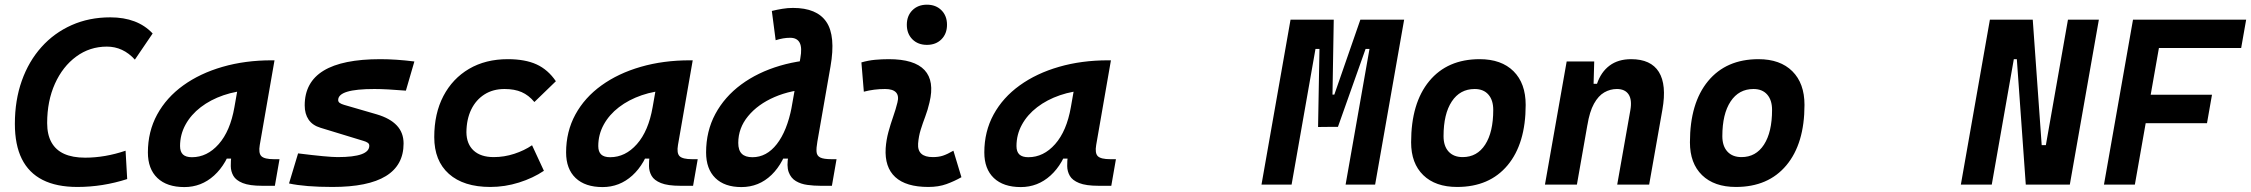

<svg xmlns="http://www.w3.org/2000/svg" viewBox="-20 -776 9461 807"><path d="M305.2 9.8Q217.6 9.8 159.3 -19.8Q101 -49.3 71.7 -108.2Q42.5 -167 42.5 -255.4Q42.5 -354.5 71.6 -436.5Q100.8 -518.6 154.2 -578.1Q207.5 -637.7 281.1 -670.4Q354.6 -703.1 443.4 -703.1Q558.1 -703.1 621.6 -635.3L546.9 -525.4Q497.2 -580.1 429.2 -580.1Q357.2 -580.1 300.4 -538.3Q243.5 -496.5 210.9 -424.1Q178.2 -351.6 178.2 -258.8Q178.2 -210.3 196.2 -177.9Q214.1 -145.5 249.5 -129.4Q285 -113.3 337.9 -113.3Q421.4 -113.3 507.8 -142.6L514.6 -23.4Q411.6 9.8 305.2 9.8Z M754.9 10.3Q681.6 10.3 641.6 -27.8Q601.6 -65.9 601.6 -135.3Q601.6 -223.1 640.6 -294.7Q679.7 -366.2 750.2 -417Q820.8 -467.8 915.5 -495.1Q1010.3 -522.5 1121.6 -522.5H1133.8L1071.8 -166.5Q1065.9 -132.3 1078.6 -119.6Q1091.3 -106.9 1131.3 -106.9H1154.8L1135.3 4.9H1082Q1028.8 4.9 1000.2 -6.6Q971.7 -18.1 960.9 -36.9Q950.2 -55.7 950 -77.9Q949.7 -100.1 952.6 -122.1L984.9 -109.4H928.2L959 -175.3Q933.6 -86.9 879.9 -38.3Q826.2 10.3 754.9 10.3ZM786.6 -115.2Q850.6 -115.2 899.2 -170.2Q947.8 -225.1 965.3 -325.7L990.2 -467.3L1037.1 -397Q974.1 -394.5 919.4 -375.7Q864.7 -356.9 823.7 -325.4Q782.7 -293.9 759.8 -252.2Q736.8 -210.4 736.8 -162.1Q736.8 -138.2 749 -126.7Q761.2 -115.2 786.6 -115.2Z M1377.4 9.8Q1319.8 9.8 1274.2 6.1Q1228.5 2.4 1194.8 -4.9L1232.9 -131.3Q1295.4 -123.5 1336.9 -119.6Q1378.4 -115.7 1399.4 -115.7Q1466.3 -115.7 1499.3 -127.7Q1532.2 -139.6 1532.2 -163.6Q1532.2 -171.4 1525.6 -176Q1519 -180.7 1506.8 -184.1L1327.6 -238.8Q1293.5 -249 1277.1 -273.2Q1260.7 -297.4 1260.7 -333Q1260.7 -430.7 1340.1 -479Q1419.4 -527.3 1578.6 -527.3Q1611.3 -527.3 1647 -524.9Q1682.6 -522.5 1721.7 -517.6L1686 -395Q1645.5 -398.4 1612.5 -400.1Q1579.6 -401.9 1553.7 -401.9Q1477.1 -401.9 1439.2 -390.4Q1401.4 -378.9 1401.4 -355.5Q1401.4 -348.1 1407.7 -343.5Q1414.1 -338.9 1425.8 -335.4L1563.5 -295.4Q1619.6 -278.8 1647.9 -248.5Q1676.3 -218.3 1676.3 -172.9Q1676.3 -81.5 1601.8 -35.9Q1527.3 9.8 1377.4 9.8Z M2055.2 -115.7Q2099.3 -115.7 2141.5 -129.5Q2183.7 -143.3 2216.3 -165.5L2266.1 -58.1Q2220.2 -27.3 2161.3 -8.8Q2102.3 9.8 2041 9.8Q1928.5 9.8 1866.8 -45.2Q1805.2 -100.1 1805.2 -199.7Q1805.2 -298.8 1843.6 -372.3Q1882.1 -445.8 1951.5 -486.6Q2021 -527.3 2114.3 -527.3Q2187 -527.3 2235.1 -505.4Q2283.2 -483.4 2316.4 -434.6L2226.1 -347.2Q2202.1 -376 2172.4 -388.9Q2142.7 -401.9 2100.6 -401.9Q2052.2 -401.9 2016.4 -379.2Q1980.5 -356.4 1960.7 -315.8Q1940.9 -275.1 1940.4 -220.2Q1940.9 -170.6 1970.9 -143.1Q2000.8 -115.7 2055.2 -115.7Z M2512.7 10.3Q2439.5 10.3 2399.4 -27.8Q2359.4 -65.9 2359.4 -135.3Q2359.4 -223.1 2398.4 -294.7Q2437.5 -366.2 2508.1 -417Q2578.6 -467.8 2673.3 -495.1Q2768.1 -522.5 2879.4 -522.5H2891.6L2829.6 -166.5Q2823.7 -132.3 2836.4 -119.6Q2849.1 -106.9 2889.2 -106.9H2912.6L2893.1 4.9H2839.8Q2786.6 4.9 2758.1 -6.6Q2729.5 -18.1 2718.8 -36.9Q2708 -55.7 2707.8 -77.9Q2707.5 -100.1 2710.4 -122.1L2742.7 -109.4H2686L2716.8 -175.3Q2691.4 -86.9 2637.7 -38.3Q2584 10.3 2512.7 10.3ZM2544.4 -115.2Q2608.4 -115.2 2657 -170.2Q2705.6 -225.1 2723.1 -325.7L2748 -467.3L2794.9 -397Q2731.9 -394.5 2677.2 -375.7Q2622.6 -356.9 2581.5 -325.4Q2540.5 -293.9 2517.6 -252.2Q2494.6 -210.4 2494.6 -162.1Q2494.6 -138.2 2506.8 -126.7Q2519 -115.2 2544.4 -115.2Z M3096.2 10.3Q3025.4 10.3 2986.6 -27.8Q2947.8 -65.9 2947.8 -135.3Q2947.8 -224.6 2986.6 -296.9Q3025.4 -369.1 3095.2 -420.7Q3165 -472.2 3258.5 -499.8Q3352.1 -527.3 3461.9 -527.3H3470.7L3392.1 -401.9Q3305.7 -398.4 3235.6 -368.2Q3165.5 -337.9 3124.3 -287.8Q3083 -237.8 3083 -175.3Q3083 -144.5 3097.7 -129.9Q3112.3 -115.2 3142.6 -115.2Q3202.1 -115.2 3245.1 -170.4Q3288.1 -225.6 3307.6 -325.7L3305.2 -109.4H3248.5L3299.3 -185.1Q3275.9 -92.3 3222.9 -41Q3169.9 10.3 3096.2 10.3ZM3428.7 4.9Q3400.9 4.9 3373.5 1.2Q3346.2 -2.4 3325.2 -14.9Q3304.2 -27.3 3294.9 -52.7Q3285.6 -78.1 3293.9 -122.1L3303.2 -302.2L3343.8 -530.8Q3352.1 -575.7 3341.1 -596.4Q3330.1 -617.2 3301.3 -617.2Q3286.1 -617.2 3271.7 -614.7Q3257.3 -612.3 3240.2 -606.9L3224.1 -730Q3246.1 -735.4 3268.3 -739Q3290.5 -742.7 3313 -742.7Q3413.6 -742.7 3453.4 -683.8Q3493.2 -625 3470.7 -496.6L3415.5 -180.7Q3410.6 -153.3 3412.1 -137.2Q3413.6 -121.1 3427.7 -114Q3441.9 -106.9 3475.6 -106.9H3496.1L3476.6 4.9Z M3876 -587.4Q3838.4 -587.4 3814.9 -610.8Q3791.5 -634.3 3791.5 -671.9Q3791.5 -709.5 3814.9 -732.9Q3838.4 -756.3 3876 -756.3Q3913.6 -756.3 3937 -732.9Q3960.4 -709.5 3960.4 -671.9Q3960.4 -634.3 3937 -610.8Q3913.6 -587.4 3876 -587.4ZM3987.3 -142.6 4021 -31.2Q3991.2 -14.2 3958 -2.2Q3924.8 9.8 3881.8 9.8Q3788.1 9.8 3742.9 -31.7Q3697.8 -73.2 3702.6 -153.3Q3705.1 -188 3714.1 -221.2Q3723.1 -254.4 3734.1 -285.6Q3745.1 -316.9 3752 -345.2Q3759.3 -373 3746.1 -387.5Q3732.9 -401.9 3700.2 -401.9Q3653.8 -401.9 3610.8 -390.6L3600.6 -513.7Q3629.4 -522 3658.2 -524.7Q3687 -527.3 3715.8 -527.3Q3823.2 -527.3 3866 -481.4Q3908.7 -435.5 3886.7 -345.2Q3879.4 -313.5 3868.9 -285.9Q3858.4 -258.3 3849.9 -231Q3841.3 -203.6 3838.9 -172.4Q3835 -115.7 3900.9 -115.7Q3925.3 -115.7 3943.6 -121.8Q3961.9 -127.9 3987.3 -142.6Z M4270.5 10.3Q4197.3 10.3 4157.2 -27.8Q4117.2 -65.9 4117.2 -135.3Q4117.2 -223.1 4156.2 -294.7Q4195.3 -366.2 4265.9 -417Q4336.4 -467.8 4431.2 -495.1Q4525.9 -522.5 4637.2 -522.5H4649.4L4587.4 -166.5Q4581.5 -132.3 4594.2 -119.6Q4606.9 -106.9 4647 -106.9H4670.4L4650.9 4.9H4597.7Q4544.4 4.9 4515.9 -6.6Q4487.3 -18.1 4476.6 -36.9Q4465.8 -55.7 4465.6 -77.9Q4465.3 -100.1 4468.3 -122.1L4500.5 -109.4H4443.8L4474.6 -175.3Q4449.2 -86.9 4395.5 -38.3Q4341.8 10.3 4270.5 10.3ZM4302.2 -115.2Q4366.2 -115.2 4414.8 -170.2Q4463.4 -225.1 4481 -325.7L4505.9 -467.3L4552.7 -397Q4489.7 -394.5 4435.1 -375.7Q4380.4 -356.9 4339.4 -325.4Q4298.3 -293.9 4275.4 -252.2Q4252.4 -210.4 4252.4 -162.1Q4252.4 -138.2 4264.6 -126.7Q4276.9 -115.2 4302.2 -115.2Z M5539.6 -242.7 5582.5 -378.4H5588.4L5697.8 -693.4H5774.4L5752.9 -570.3H5719.7L5603.5 -242.7ZM5282.2 0 5404.3 -693.4H5530.8L5408.7 0ZM5520 -242.2 5525.9 -570.3H5492.7L5514.2 -693.4H5585.9L5580.6 -378.4H5584.5L5565.9 -242.7ZM5635.7 0 5757.8 -693.4H5881.8L5759.8 0Z M6104.5 9.8Q6013.2 9.8 5962.2 -39.8Q5911.1 -89.4 5911.1 -177.7Q5911.1 -342.8 5987.3 -435.1Q6063.5 -527.3 6199.2 -527.3Q6290.5 -527.3 6341.6 -476.6Q6392.6 -425.8 6392.6 -335Q6392.6 -172.4 6316.5 -81.3Q6240.4 9.8 6104.5 9.8ZM6127.8 -115.7Q6188.5 -115.7 6222.4 -168.2Q6256.3 -220.7 6256.3 -314Q6256.3 -355.2 6235.9 -378.5Q6215.4 -401.9 6178.2 -401.9Q6116.6 -401.9 6082 -349.5Q6047.4 -297.1 6047.4 -203.6Q6047.4 -162.1 6068.6 -138.9Q6089.8 -115.7 6127.8 -115.7Z M6473.6 0 6564.9 -517.6H6680.7L6677.2 -394L6607.9 0ZM6777.3 0 6832.5 -312.5Q6840.3 -356.4 6825.2 -379.2Q6810.1 -401.9 6775.9 -401.9Q6748 -401.9 6723.1 -387.7Q6698.2 -373.5 6679.7 -340.1Q6661.1 -306.6 6651.9 -249.5L6675.3 -423.8H6692.4Q6709 -473.1 6745.1 -500.2Q6781.2 -527.3 6835.9 -527.3Q6918.9 -527.3 6952.4 -473.6Q6985.8 -419.9 6967.3 -315.4L6911.6 0Z M7276.4 9.8Q7185.1 9.8 7134 -39.8Q7083 -89.4 7083 -177.7Q7083 -342.8 7159.2 -435.1Q7235.4 -527.3 7371.1 -527.3Q7462.4 -527.3 7513.4 -476.6Q7564.5 -425.8 7564.5 -335Q7564.5 -172.4 7488.4 -81.3Q7412.3 9.8 7276.4 9.8ZM7299.7 -115.7Q7360.4 -115.7 7394.3 -168.2Q7428.2 -220.7 7428.2 -314Q7428.2 -355.2 7407.8 -378.5Q7387.3 -401.9 7350.1 -401.9Q7288.5 -401.9 7253.9 -349.5Q7219.2 -297.1 7219.2 -203.6Q7219.2 -162.1 7240.5 -138.9Q7261.7 -115.7 7299.7 -115.7Z M8494.6 0 8457 -527.3H8402.3L8433.6 -693.4H8523.9L8561.5 -166H8595.7L8565.4 0ZM8221.7 0 8343.8 -693.4H8473.6L8351.6 0ZM8549.8 0 8671.9 -693.4H8801.8L8679.7 0Z M8823.2 0 8945.3 -693.4H9075.2L8953.1 0ZM8897.9 -258.3 8919.4 -377.9H9277.3L9256.3 -258.3ZM8924.3 -574.2 8945.3 -693.4H9420.9L9399.9 -574.2Z"/></svg>

Font: Cascadia Mono NF
Style: Italic
Weight: 400
Italic angle: -10°
Monospace: yes
Designer: Aaron Bell
Foundry: Saja Typeworks
Version: Version 2404.023